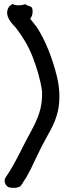

<svg xmlns="http://www.w3.org/2000/svg" viewBox="-20 -691 320 955"><path d="M41 -671 26 -659C-8 -612 51 -563 58 -554C90 -513 121 -463 142 -409C162 -357 181 -297 189 -238C193 -155 167 -99 136 -41C95 32 58 119 11 187C-5 208 5 230 22 240C38 245 66 246 82 235L88 226V225L89 226C92 220 98 211 106 198V197L107 198C114 185 122 170 133 150C151 113 170 71 188 36C215 -18 254 -71 269 -143C280 -199 276 -254 264 -307C241 -401 207 -489 160 -561V-560L159 -561C149 -574 139 -587 130 -598C141 -610 146 -633 139 -653C136 -656 131 -660 118 -663L106 -670C85 -663 61 -662 41 -671Z"/></svg>

Font: Stray Cat
Style: BlkCn
Weight: 900
Version: Version 1.0